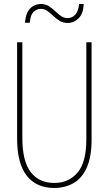

<svg xmlns="http://www.w3.org/2000/svg" viewBox="-20 -924 540 954"><path d="M249 10Q161 10 113 -51Q65 -112 65 -236V-714H91V-239Q91 -123 132.5 -69Q174 -15 250 -15Q321 -15 365 -66Q409 -117 409 -233V-714H435V-230Q435 -144 411 -91Q387 -38 345 -14Q303 10 249 10ZM104 -811Q108 -859 129.5 -881.5Q151 -904 183 -904Q206 -904 222.5 -893.5Q239 -883 253.5 -869Q268 -855 283 -844.5Q298 -834 316 -834Q337 -834 353 -850Q369 -866 373 -904H396Q394 -857 371 -833.5Q348 -810 316 -810Q293 -810 276 -820.5Q259 -831 244.5 -845Q230 -859 215.5 -869.5Q201 -880 182 -880Q163 -880 147 -865Q131 -850 128 -811Z"/></svg>

Font: Noto Sans Mono ExtraCondensed Thin
Style: Regular
Weight: 100
Width: 2
Designer: Monotype Design Team
Foundry: Monotype Imaging Inc.
Version: Version 2.014; ttfautohint (v1.8.4.7-5d5b)